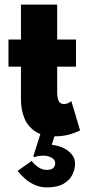

<svg xmlns="http://www.w3.org/2000/svg" viewBox="-20 -583 385 838"><path d="M220.5 12Q164 12 131.5 -11Q99 -34 85.2 -70.5Q71.5 -107 71.5 -148V-292H17V-410.5H71.5V-563H229.5V-410.5H311.5V-292H229.5V-182.5Q229.5 -157.5 235.5 -143.2Q241.5 -129 259.5 -129Q275.5 -129 291.5 -141.5L329.5 -14Q278.5 12 220.5 12ZM184 235Q155.5 235 131.5 224Q107.5 213 88.8 196.5Q70 180 56.5 163L118.5 119.5Q130.5 135.5 147.5 147Q164.5 158.5 184 158.5Q205 158.5 213 149.8Q221 141 221 130.5Q221 114.5 205.5 105.5Q190 96.5 172.5 96.5Q140.5 96.5 131 103.5L125.5 98.5L163.5 -21L222 -2.5L206 49Q272.5 57 300 100.5Q307.5 114 307.5 131.5Q307.5 155.5 296 179.2Q284.5 203 257.5 219Q230.5 235 184 235Z"/></svg>

Font: Lucymar Sans ExtraBold
Style: Regular
Weight: 800
Foundry: The League of Moveable Type (original font) / Main changes by Cristiano Sobral with portions from Mirco Monsees
Version: Version 2.001;August 30, 2020;FontCreator 13.0.0.2681 64-bit